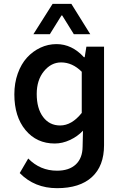

<svg xmlns="http://www.w3.org/2000/svg" viewBox="-20 -751 640 993"><path d="M152.8 -574.2 252 -731H349.1L446.8 -574.2H361.8L301.8 -670.9H297.9L237.8 -574.2ZM274.9 222.2Q158.7 222.2 82 144L126 68.8Q187.5 131.8 274.9 131.8Q337.4 131.8 372.1 99.4Q406.7 66.9 407.2 7.8L409.2 -75.2Q381.3 -45.4 342 -27.1Q302.7 -8.8 263.2 -8.8Q169.4 -8.8 111.8 -78.4Q54.2 -147.9 54.2 -263.2Q54.2 -321.3 71.8 -370.6Q89.4 -419.9 119.4 -452.9Q149.4 -485.8 189 -504.4Q228.5 -522.9 272 -522.9Q352.1 -522.9 414.1 -455.1H418L426.8 -509.8H518.1V0Q518.1 107.4 455.3 164.8Q392.6 222.2 274.9 222.2ZM291 -102.1Q351.1 -102.1 402.8 -167V-379.9Q354.5 -428.2 295.9 -428.2Q244.6 -428.2 207.3 -382.6Q169.9 -336.9 169.9 -265.1Q169.9 -189.9 202.9 -146Q235.8 -102.1 291 -102.1Z"/></svg>

Font: Office Code Pro Medium
Style: Regular
Weight: 500
Designer: Nathan Rutzky & Paul D. Hunt
Foundry: Adobe Systems Incorporated
Version: Version 1.004;PS 001.004;hotconv 1.0.70;makeotf.lib2.5.58329